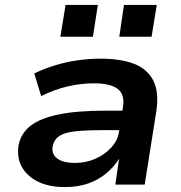

<svg xmlns="http://www.w3.org/2000/svg" viewBox="-20 -749 735 779"><path d="M244 10Q177 10 132 -13Q87 -36 67 -75Q47 -114 56 -163Q66 -209 104.5 -239Q143 -269 217.5 -284.5Q292 -300 408 -300H497L486 -221H400Q332 -221 288 -216.5Q244 -212 222 -198Q200 -184 194 -157Q188 -125 211.5 -106.5Q235 -88 285 -88Q328 -88 366 -104.5Q404 -121 431 -150Q458 -179 463 -216L479 -315Q487 -367 456.5 -389Q426 -411 360 -411Q311 -411 257 -399Q203 -387 147 -359L119 -451Q160 -471 205 -484.5Q250 -498 296.5 -504.5Q343 -511 388 -511Q470 -511 524 -490Q578 -469 602 -422Q626 -375 614 -296L567 0H448L463 -104V-105Q443 -72 411 -45.5Q379 -19 337.5 -4.5Q296 10 244 10ZM464 -600 483 -729H616L595 -600ZM225 -600 246 -729H377L357 -600Z"/></svg>

Font: Nunito Sans 7pt SemiExpanded
Style: Bold Italic
Weight: 700
Width: 6
Italic angle: -9°
Designer: Vernon Adams
Foundry: Vernon Adams
Version: Version 3.101;gftools[0.9.27]